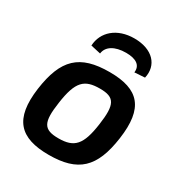

<svg xmlns="http://www.w3.org/2000/svg" viewBox="-171 -836 914 971"><g transform="rotate(30 286.5 -350.5)"><path d="M221 -561C226 -603 267 -630 334 -630C393 -630 425 -608 419 -565L479 -569C498 -650 442 -714 334 -714C233 -714 167 -655 163 -574ZM311 -504C136 -504 64 -434 38 -249C12 -59 83 13 252 13C422 13 496 -55 522 -240C549 -430 482 -504 311 -504ZM310 -407C396 -407 415 -374 397 -249C379 -121 345 -84 253 -84C165 -84 147 -117 165 -240C184 -375 220 -407 310 -407Z"/></g></svg>

Font: Exo 2 Semi Bold
Style: Italic
Weight: 600
Italic angle: -8°
Designer: Natanael Gama
Version: Version 1.001;PS 001.001;hotconv 1.0.88;makeotf.lib2.5.64775